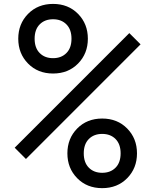

<svg xmlns="http://www.w3.org/2000/svg" viewBox="-20 -947 735 977"><path d="M112 -138 54.7 -195.3 638 -778.6 695.3 -721.4ZM318 -822.9Q292.3 -849 250 -849Q207.7 -849 182 -822.9Q156.2 -796.9 156.2 -750Q156.2 -703.1 182 -677.1Q207.7 -651 250 -651Q292.3 -651 318 -677.1Q343.8 -703.1 343.8 -750Q343.8 -796.9 318 -822.9ZM122.7 -876.3Q172.5 -927.1 250 -927.1Q327.5 -927.1 377.3 -876.3Q427.1 -825.5 427.1 -750Q427.1 -674.5 377.3 -623.7Q327.5 -572.9 250 -572.9Q172.5 -572.9 122.7 -623.7Q72.9 -674.5 72.9 -750Q72.9 -825.5 122.7 -876.3ZM568 -239.6Q542.3 -265.6 500 -265.6Q457.7 -265.6 432 -239.6Q406.2 -213.5 406.2 -166.7Q406.2 -119.8 432 -93.8Q457.7 -67.7 500 -67.7Q542.3 -67.7 568 -93.8Q593.8 -119.8 593.8 -166.7Q593.8 -213.5 568 -239.6ZM372.7 -293Q422.5 -343.8 500 -343.8Q577.5 -343.8 627.3 -293Q677.1 -242.2 677.1 -166.7Q677.1 -91.1 627.3 -40.4Q577.5 10.4 500 10.4Q422.5 10.4 372.7 -40.4Q322.9 -91.1 322.9 -166.7Q322.9 -242.2 372.7 -293Z"/></svg>

Font: Monoid
Style: Regular
Weight: 400
Width: 4
Monospace: yes
Designer: Andreas Larsen (@larsenwork)
Version: Version 0.61